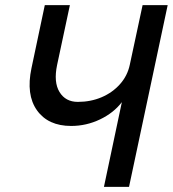

<svg xmlns="http://www.w3.org/2000/svg" viewBox="-20 -730 675 750"><path d="M386 0 456 -331Q424 -289 370.5 -263.5Q317 -238 258 -238Q168 -238 124.5 -299Q81 -360 103 -464L155 -710H253L203 -476Q189 -409 212.5 -370.5Q236 -332 284 -332Q334 -332 376.5 -350Q419 -368 448.5 -401Q478 -434 487 -477L537 -710H635L484 0Z"/></svg>

Font: Geist Mono Medium
Style: Italic
Weight: 500
Italic angle: -12°
Monospace: yes
Designer: Basement.studio, Andrés Briganti, Mateo Zaragoza
Foundry: Basement.studio, Vercel, Andrés Briganti, Guido Ferreyra, Mateo Zaragoza
Version: Version 1.500; ttfautohint (v1.8.4.7-5d5b)